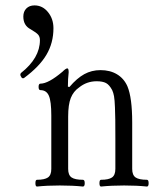

<svg xmlns="http://www.w3.org/2000/svg" viewBox="-20 -683 586 707"><path d="M68.8 -396Q65.9 -394 62.7 -395Q59.6 -396 58.1 -399.9Q52.2 -407.7 57.1 -414.1Q127 -469.2 127 -535.2Q127 -547.9 120.4 -555.4Q113.8 -563 92.8 -575.2Q65.9 -588.9 65.9 -622.1Q65.9 -640.6 77.1 -651.9Q88.4 -663.1 106.9 -663.1Q136.7 -663.1 156.7 -638.4Q176.8 -613.8 176.8 -579.1Q176.8 -524.9 150.9 -481.2Q125 -437.5 68.8 -396ZM116.2 3.9Q110.4 3.9 110.4 -8.5Q110.4 -21 116.2 -21Q144 -21 156.5 -29.5Q168.9 -38.1 168.9 -61V-257.8Q168.9 -310.1 159.9 -330.6Q150.9 -351.1 128.9 -351.1Q122.1 -351.1 122.1 -363Q122.1 -375 128.9 -375Q158.2 -375 210 -418.9Q222.2 -431.2 228 -431.2Q232.9 -431.2 232.9 -417Q230 -392.6 230 -363.8L235.8 -362.8Q263.2 -395 290.3 -409.9Q317.4 -424.8 350.1 -424.8Q385.3 -424.8 410.9 -409.4Q436.5 -394 449.2 -365.2Q466.8 -323.2 466.8 -231.9V-61Q466.8 -38.1 479.5 -29.5Q492.2 -21 521 -21Q527.3 -21 527.3 -8.5Q527.3 3.9 521 3.9Q483.9 0 437 0Q390.6 0 352.1 3.9Q346.2 3.9 346.2 -8.5Q346.2 -21 352.1 -21Q379.9 -21 392.3 -29.5Q404.8 -38.1 404.8 -61V-174.8Q404.8 -224.6 404.5 -241.9Q404.3 -259.3 403.3 -287.4Q402.3 -315.4 399.9 -328.6Q397.5 -341.8 393.1 -351.1Q382.8 -370.6 370.4 -377.2Q357.9 -383.8 335.9 -383.8Q299.3 -383.8 271 -360.8Q250.5 -346.7 240.7 -322.3Q231 -297.9 231 -253.9V-61Q231 -38.1 243.7 -29.5Q256.3 -21 285.2 -21Q292 -21 292 -8.5Q292 3.9 285.2 3.9Q248 0 200.2 0Q153.3 0 116.2 3.9Z"/></svg>

Font: Junicode SmCond Light
Style: Regular
Weight: 300
Width: 4
Designer: Peter S. Baker
Version: Version 2.206